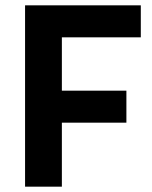

<svg xmlns="http://www.w3.org/2000/svg" viewBox="-20 -700 571 720"><path d="M212 -560V-360H454V-240H212V0H74V-680H508V-560Z"/></svg>

Font: Cairo
Style: Bold
Weight: 700
Designer: Mohamed Gaber
Foundry: Kief Type Foundry
Version: Version 2.100